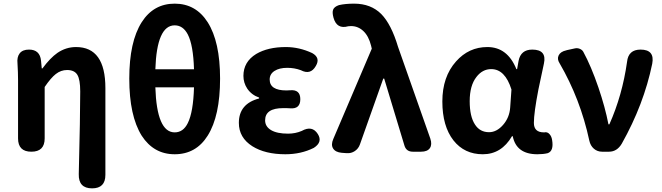

<svg xmlns="http://www.w3.org/2000/svg" viewBox="-20 -832 3632 1053"><path d="M485 201Q410 201 412 123Q420 -195 420 -331Q420 -396 404 -422Q388 -448 348 -448Q314 -448 286 -426Q259 -405 225 -355V-73Q225 0 152 0Q79 0 79 -73V-393Q79 -434 76 -483Q72 -519 88 -539.5Q104 -560 139 -560Q199 -560 205 -499L209 -457H213Q255 -514 295 -542Q342 -574 397 -574Q558 -574 558 -349V-74V127Q558 201 485 201Z M938 14Q823 14 757 -88Q689 -197 689 -401Q689 -603 757 -710Q822 -812 938 -812Q1054 -812 1119 -710Q1187 -603 1187 -401Q1187 -196 1119 -88Q1055 14 938 14ZM938 -106Q985 -106 1010 -157Q1040 -217 1044 -353H938H832Q840 -106 938 -106ZM832 -452H938H1044Q1040 -585 1010 -643Q984 -693 938 -693Q840 -693 832 -452Z M1545 14Q1434 14 1364 -30Q1290 -77 1290 -158Q1290 -263 1401 -292V-297Q1360 -311 1336 -346Q1315 -378 1315 -416Q1315 -493 1385 -536Q1449 -574 1548 -574Q1621 -574 1692 -541Q1739 -515 1712 -470Q1683 -419 1630 -447Q1595 -460 1555 -460Q1512 -460 1485.5 -443Q1459 -426 1459 -396Q1459 -336 1551 -336Q1564 -336 1571 -337Q1627 -342 1627 -288Q1627 -233 1571 -238Q1564 -238 1551 -239Q1539 -239 1533 -239Q1434 -239 1434 -172Q1434 -138 1466.5 -118.5Q1499 -99 1560 -99Q1600 -99 1635 -114Q1692 -146 1723 -97Q1751 -53 1701 -21Q1631 14 1545 14Z M1881 8 1854 6Q1820 3 1807 -17.5Q1794 -38 1808 -70L2019 -565L2015 -582Q2002 -634 1973 -661.5Q1944 -689 1905 -689Q1894 -689 1890 -688Q1827 -670 1809 -735Q1801 -764 1807 -779Q1813 -795 1839 -804Q1874 -812 1922 -812Q2014 -812 2071 -755Q2126 -699 2163 -575L2340 -72Q2351 -39 2337.5 -19.5Q2324 0 2289 0H2286H2244Q2208 0 2198 -34L2087 -401H2082L1954 -40Q1946 -17 1926 -3.5Q1906 10 1881 8Z M2628 14Q2527 14 2467 -62Q2406 -140 2406 -275.5Q2406 -411 2481 -495Q2551 -574 2653 -574Q2763 -574 2812 -453H2816L2824 -498Q2836 -560 2899 -560Q2980 -560 2963 -483Q2958 -460 2948 -412.5Q2938 -365 2933 -342Q2908 -213 2908 -158Q2908 -106 2963 -106Q2964 -106 2965 -106Q2982 -110 2994 -96Q3005 -84 3008 -64Q3018 -4 2984 8Q2960 14 2927 14Q2812 14 2792 -85H2788Q2730 14 2628 14ZM2662 -107Q2704 -107 2739 -147Q2774 -187 2778 -242L2785 -341Q2750 -453 2674 -453Q2626 -453 2593 -410Q2556 -363 2556 -277Q2556 -193 2585 -149Q2612 -107 2662 -107Z M3282 0Q3256 0 3237 -16.5Q3218 -33 3212 -61Q3163 -289 3049 -485Q3034 -508 3044 -528.5Q3054 -549 3086 -556L3089 -557L3130 -566Q3145 -570 3159 -564.5Q3173 -559 3179 -548Q3222 -469 3262 -352Q3299 -243 3317 -150H3322Q3393 -309 3419 -493Q3426 -560 3493 -560Q3572 -560 3557 -482Q3511 -259 3390 -44Q3364 0 3320 0Z"/></svg>

Font: GenSenRounded JP B
Style: Regular
Weight: 700
Version: Version 1.501;PS 1;hotconv 16.6.51;makeotf.lib2.5.65220